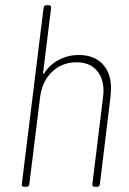

<svg xmlns="http://www.w3.org/2000/svg" viewBox="-20 -720 499 740"><path d="M408 -379Q408 -370 406 -348L365 -10Q363 0 354 0H344Q340 0 337.5 -3Q335 -6 336 -10L377 -344Q379 -360 379 -368Q379 -420 351.5 -450Q324 -480 275 -480Q219 -480 180 -442.5Q141 -405 134 -341L93 -10Q93 -6 90 -3Q87 0 82 0H73Q64 0 64 -10L148 -690Q150 -700 159 -700H168Q173 -700 175.5 -697Q178 -694 177 -690L146 -439Q146 -433 150 -437Q172 -471 207 -489.5Q242 -508 284 -508Q342 -508 375 -473.5Q408 -439 408 -379Z"/></svg>

Font: Barlow Semi Condensed Thin
Style: Italic
Weight: 250
Width: 4
Italic angle: -7°
Designer: Jeremy Tribby
Foundry: Tribby Type
Version: Version 1.408